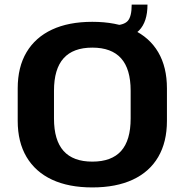

<svg xmlns="http://www.w3.org/2000/svg" viewBox="-20 -805 803 835"><path d="M381.5 10.1Q278.6 10.1 206.2 -23.7Q133.9 -57.5 95.4 -122.4Q57 -187.2 57 -279.3V-420.7Q57 -513.3 95.4 -577.9Q133.9 -642.5 206.2 -676.3Q278.6 -710.1 381.5 -710.1Q484.9 -710.1 557.5 -676.3Q630.1 -642.5 668.1 -577.9Q706 -513.3 706 -420.7V-279.3Q706 -187.2 668.1 -122.4Q630.1 -57.5 557.5 -23.7Q484.9 10.1 381.5 10.1ZM381.5 -102.1Q465.3 -102.1 506.8 -148.5Q548.2 -194.9 548.2 -289.7V-410.3Q548.2 -505.1 506.5 -551.5Q464.8 -597.9 381.5 -597.9Q298.1 -597.9 256.5 -551.5Q214.8 -505.1 214.8 -410.3V-289.7Q214.8 -194.9 256.5 -148.5Q298.1 -102.1 381.5 -102.1ZM475.1 -695.1Q517.7 -695.1 535.2 -713.6Q552.7 -732.2 552.7 -785H621.4Q621.4 -635.1 475.1 -635.1Z"/></svg>

Font: Pathway Extreme 8pt Thin
Style: Regular
Weight: 100
Designer: Eduardo Rodriguez Tunni
Foundry: Eduardo Rodriguez Tunni
Version: Version 1.000